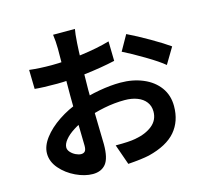

<svg xmlns="http://www.w3.org/2000/svg" viewBox="-117 -929 1210 1114"><g transform="rotate(-15 488.5 -371.5)"><path d="M415.3 -708.7 412.8 -661.1Q410.9 -606.7 409.2 -546Q407.5 -485.4 407.5 -432.4Q407.7 -351.1 410.9 -220.5Q413.3 -147.5 413.6 -102.1Q413.6 -18.6 386.4 14.9Q359.1 48.3 307.9 48.3Q260.3 48.3 206.7 23.1Q153.1 -2.2 116.8 -44.3Q80.6 -86.4 80.6 -135Q80.6 -180.2 115.7 -226.7Q150.9 -273.2 209.4 -312.4Q267.8 -351.6 336.7 -375.5Q399.9 -398.4 469.5 -410.6Q539.1 -422.9 596.9 -422.9Q672.1 -422.9 733 -397.3Q793.9 -371.8 829 -324.1Q864 -276.4 864 -211.2Q864 -120.4 812.3 -59.8Q760.5 0.7 648.9 28.6Q603.8 38.6 521 44.4L478 -78.1Q559.1 -77.6 597.2 -85Q661.6 -96.4 701.2 -128.4Q740.7 -160.4 740.7 -211.7Q740.7 -244.9 722.4 -269Q704.1 -293.2 671.1 -305.9Q638.2 -318.6 595.5 -318.6Q534.2 -318.6 471.3 -306Q408.4 -293.5 349.6 -270.8Q306.2 -254.2 271.4 -231.8Q236.6 -209.5 217.2 -185.4Q197.8 -161.4 197.8 -140.4Q197.8 -125.5 210.3 -111.6Q222.9 -97.7 240.5 -89.4Q258.1 -81.1 272 -81.1Q287.1 -81.1 295.2 -90.3Q303.2 -99.6 303.2 -123L301.3 -218Q297.9 -341.6 297.9 -428Q297.9 -524.9 298.8 -633.3L299.3 -707.5Q299.3 -727.1 297.6 -750.9Q295.9 -774.7 293.2 -792.2H424.3Q419.2 -767.6 415.3 -708.7ZM943.1 -548.3 885.5 -451.9Q852.8 -480 777.6 -524.8Q702.4 -569.6 652.1 -594.2L704.1 -686.3Q762.2 -658.4 833.9 -616.9Q905.5 -575.4 943.1 -548.3ZM240.2 -623.8Q318.4 -623.8 419.8 -637.1Q521.2 -650.4 594 -671.9L596.4 -554.2Q515.9 -535.9 413.1 -523.7Q310.3 -511.5 243.9 -511.5Q153.6 -511.5 108.6 -516.4L106.2 -631.1Q167 -623.8 240.2 -623.8Z"/></g></svg>

Font: Min Sans VF VF
Style: Regular
Weight: 400
Designer: Jinseong-Kim, NotoSansCJK, Nunito
Foundry: Jinseong-Kim
Version: Version 1.420;Glyphs 3.1.2 (3151)